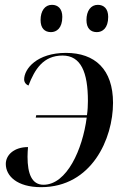

<svg xmlns="http://www.w3.org/2000/svg" viewBox="-20 -765 527 795"><path d="M381 -632C404 -632 428 -648 428 -695C428 -729 410 -745 385 -745C356 -745 338 -720 338 -682C338 -648 355 -632 381 -632ZM191 -632C214 -632 238 -648 238 -695C238 -729 220 -745 195 -745C166 -745 148 -720 148 -682C148 -648 165 -632 191 -632ZM128 -278H339C322 -147 257 0 160 0C112 0 94 -45 94 -116C94 -129 95 -144 96 -156C39 -156 4 -124 4 -86C4 -37 50 10 150 10C360 10 448 -191 448 -339C448 -478 373 -546 253 -546C133 -546 80 -480 80 -436C80 -425 87 -415 98 -411C124 -478 159 -535 239 -535C315 -535 344 -466 344 -347C344 -328 343 -308 340 -288H130Z"/></svg>

Font: Noto Serif Display
Style: Italic
Weight: 400
Italic angle: -12°
Designer: Monotype Design Team
Foundry: Monotype Imaging Inc.
Version: Version 2.009